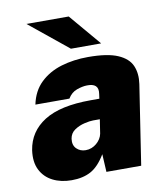

<svg xmlns="http://www.w3.org/2000/svg" viewBox="-82 -792 753 870"><g transform="rotate(-10 294.0 -356.5)"><path d="M178 10Q129 10 91.5 -9Q54 -28 35.5 -64.8Q17 -101.5 24.5 -155Q37.5 -239 111.2 -285.5Q185 -332 325 -332H365L368 -354Q372 -379 359.5 -390.5Q347 -402 319 -401Q298.5 -400.5 273 -391.5Q247.5 -382.5 231.5 -356H75Q87.5 -417 126.8 -454.8Q166 -492.5 223.2 -509.8Q280.5 -527 347 -527Q436 -527 483.5 -506.5Q531 -486 546.5 -449.8Q562 -413.5 555 -366L499 0H339L334.5 -82Q303 -29.5 266.5 -9.8Q230 10 178 10ZM264 -113Q278.5 -113 291.2 -118Q304 -123 314.2 -131.8Q324.5 -140.5 331.5 -151.5Q338.5 -162.5 341 -175L351 -240H320Q304.5 -240 279.8 -234.2Q255 -228.5 234.2 -214.5Q213.5 -200.5 209.5 -175Q205.5 -146 222.2 -129.5Q239 -113 264 -113ZM277.5 -577.5 98.5 -723H293L416.5 -577.5Z"/></g></svg>

Font: Public Sans Thin Black
Style: Italic
Weight: 900
Italic angle: -8°
Version: Version 2.001